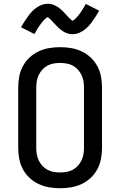

<svg xmlns="http://www.w3.org/2000/svg" viewBox="-20 -994 640 1022"><path d="M300 8Q271 8 241.5 3Q212 -2 185.5 -14.5Q159 -27 137.5 -47Q116 -67 102 -93Q88 -119 82.5 -148Q77 -177 77 -206V-529Q77 -558 82.5 -587Q88 -616 102 -642Q116 -668 137.5 -688Q159 -708 185.5 -720.5Q212 -733 241.5 -738Q271 -743 300 -743Q329 -743 358.5 -738Q388 -733 414.5 -720.5Q441 -708 462.5 -688Q484 -668 498 -642Q512 -616 517.5 -587Q523 -558 523 -529V-206Q523 -177 517.5 -148Q512 -119 498 -93Q484 -67 462.5 -47Q441 -27 414.5 -14.5Q388 -2 358.5 3Q329 8 300 8ZM300 -76Q317 -76 334.5 -79Q352 -82 367 -90Q382 -98 394 -111Q406 -124 413.5 -139.5Q421 -155 424 -172Q427 -189 427 -206V-529Q427 -546 424 -563Q421 -580 413.5 -595.5Q406 -611 394 -624Q382 -637 367 -645Q352 -653 334.5 -656Q317 -659 300 -659Q283 -659 265.5 -656Q248 -653 233 -645Q218 -637 206 -624Q194 -611 186.5 -595.5Q179 -580 176 -563Q173 -546 173 -529V-206Q173 -189 176 -172Q179 -155 186.5 -139.5Q194 -124 206 -111Q218 -98 233 -90Q248 -82 265.5 -79Q283 -76 300 -76ZM366 -812Q361 -812 355.5 -812.5Q350 -813 345 -814.5Q340 -816 335.5 -817.5Q331 -819 326 -821.5Q321 -824 317 -826.5Q313 -829 309 -832Q305 -835 300.5 -838.5Q296 -842 292 -845.5Q288 -849 284.5 -853Q281 -857 277.5 -860.5Q274 -864 270.5 -867.5Q267 -871 263 -875.5Q259 -880 255.5 -884Q252 -888 248.5 -891Q245 -894 240.5 -898Q236 -902 234 -902Q230 -902 227 -899Q224 -896 219.5 -892.5Q215 -889 213 -886Q211 -883 208.5 -880.5Q206 -878 203.5 -875Q201 -872 198.5 -868.5Q196 -865 193.5 -861.5Q191 -858 188 -854Q185 -850 182 -845Q179 -840 176 -835Q173 -830 170 -824.5Q167 -819 163 -813L92 -849Q102 -867 112 -882Q122 -897 131 -909.5Q140 -922 150 -932.5Q160 -943 173 -952.5Q186 -962 201.5 -968Q217 -974 234 -974Q239 -974 244.5 -973.5Q250 -973 255 -971.5Q260 -970 264.5 -968.5Q269 -967 274 -964.5Q279 -962 283 -959.5Q287 -957 291 -954.5Q295 -952 299.5 -948Q304 -944 308 -940.5Q312 -937 315.5 -933.5Q319 -930 322.5 -926Q326 -922 329.5 -918.5Q333 -915 337 -910.5Q341 -906 344.5 -902Q348 -898 351.5 -895Q355 -892 359.5 -888Q364 -884 366 -884Q370 -884 373 -887Q376 -890 380.5 -894Q385 -898 387 -900.5Q389 -903 391.5 -905.5Q394 -908 396.5 -911Q399 -914 401.5 -917.5Q404 -921 406.5 -924.5Q409 -928 412 -932.5Q415 -937 418 -941.5Q421 -946 424 -951Q427 -956 430 -961.5Q433 -967 437 -973L508 -937Q498 -919 488 -904Q478 -889 469 -876.5Q460 -864 450 -853.5Q440 -843 427 -833.5Q414 -824 398.5 -818Q383 -812 366 -812Z"/></svg>

Font: Iosevka Fixed Medium Extended
Style: Regular
Weight: 500
Width: 7
Monospace: yes
Designer: Belleve Invis
Foundry: Belleve Invis
Version: Version 24.1.1; ttfautohint (v1.8.4)